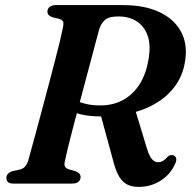

<svg xmlns="http://www.w3.org/2000/svg" viewBox="-20 -720 754 753"><path d="M225 -299 262 -334.5Q283.5 -321.5 311 -314Q338.5 -306.5 372 -306.5Q424.5 -306.5 463.8 -328.5Q503 -350.5 528 -390.5Q553 -430.5 562 -484.5Q572.5 -542.5 559 -580.2Q545.5 -618 515.5 -636.8Q485.5 -655.5 444 -655.5Q408 -655.5 392.5 -642.5Q377 -629.5 369 -605Q364.5 -588.5 356 -556.5Q347.5 -524.5 336.5 -483Q325.5 -441.5 313 -395Q300.5 -348.5 288.2 -302Q276 -255.5 265 -213.8Q254 -172 246.2 -139.8Q238.5 -107.5 235 -90.5Q230.5 -73.5 235.2 -66.2Q240 -59 249.5 -56L275.5 -49Q285.5 -45 290.8 -39.5Q296 -34 296 -25.5Q296 -14 287.5 -7Q279 0 263 0H33Q17 0 11 -6.2Q5 -12.5 5 -22Q5 -32.5 12 -39.2Q19 -46 30 -49L55.5 -54.5Q69 -57.5 77 -65.5Q85 -73.5 90.5 -89.5Q94.5 -104.5 103.2 -135.8Q112 -167 123.2 -209Q134.5 -251 147.2 -298.5Q160 -346 172.5 -393.5Q185 -441 196 -483.5Q207 -526 214.8 -557.8Q222.5 -589.5 225.5 -605.5Q230 -624.5 228.2 -633Q226.5 -641.5 212 -646L185.5 -652.5Q175.5 -656 170.8 -661.2Q166 -666.5 166 -674.5Q166 -686 174.8 -693Q183.5 -700 199.5 -700H462.5Q548.5 -700 607.5 -671.5Q666.5 -643 692.5 -590.8Q718.5 -538.5 703.5 -466.5Q691 -406 648.5 -360.5Q606 -315 538.5 -289.8Q471 -264.5 384.5 -263.5Q331.5 -262.5 293.2 -272.5Q255 -282.5 225 -299ZM374 -272.5 508.5 -295 555 -141.5Q561 -120.5 568 -107.8Q575 -95 583 -89.5Q591 -84 600.5 -84Q611 -84 620 -89.5Q629 -95 637.5 -105.5Q641.5 -109.5 648 -111.2Q654.5 -113 659.5 -111Q668.5 -108 670.8 -99.2Q673 -90.5 667.5 -79Q649.5 -37 610.8 -12Q572 13 523.5 13Q499 13 480.8 4.5Q462.5 -4 449.5 -24Q436.5 -44 427 -78Z"/></svg>

Font: Fraunces SemiBold
Style: Italic
Weight: 600
Italic angle: -16°
Version: Version 1.000;[b76b70a41]